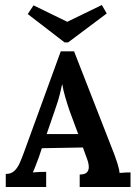

<svg xmlns="http://www.w3.org/2000/svg" viewBox="-20 -743 542 763"><path d="M2.9 0V-51.7Q24.2 -51.7 37 -63.8Q49.9 -75.9 58.5 -95.5Q67.1 -115.1 75.2 -137.5L221.5 -539.1H274.3L434.2 -129.8Q438.6 -118.4 446.1 -95.5Q453.6 -72.6 455.1 -55.7Q467.5 -56.8 479.1 -57.4Q490.6 -57.9 498.7 -57.9V0H296.7V-49.5Q317.6 -49.5 325.6 -58.3Q333.7 -67.1 332.8 -82Q331.9 -96.8 324.5 -115.5L309.5 -156.9L146.3 -154L134.6 -118.8Q130.5 -108.5 123.6 -89.7Q116.6 -70.8 110.4 -57.9Q122.1 -59 139 -59.6Q155.8 -60.1 163.5 -60.1V0ZM165.4 -210.1H290.8L256 -304Q246.8 -331.1 238.9 -358.6Q231 -386.1 227.7 -407H226.6Q224.1 -394.2 217.8 -368.5Q211.6 -342.9 199.1 -308ZM236.5 -574.6 90.2 -687.2 113.3 -721.7 247.2 -656.4 384.7 -723.1 404.1 -689.4 250.8 -574.6Z"/></svg>

Font: Parastoo
Style: Regular
Weight: 400
Foundry: Saber Rastikerdar (saber.rastikerdar@gmail.com)
Version: Version 3.000